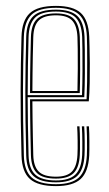

<svg xmlns="http://www.w3.org/2000/svg" viewBox="-20 -626 370 652"><path d="M170 6Q109 6 81.8 -18.1Q54.5 -42.2 53 -98Q51.2 -161.2 50.6 -215.1Q50 -269 50 -317Q50 -365 50.9 -410.1Q51.8 -455.2 53 -501Q54.5 -556.2 81.1 -581.1Q107.8 -606 170 -606Q228.2 -606 254.4 -581.9Q280.5 -557.8 283 -502Q283.2 -493.5 284 -469Q284.8 -444.5 285 -411.5Q285.2 -378.5 284.6 -344.2Q284 -310 281.5 -282H90Q90.2 -251.8 90.6 -222.4Q91 -193 91.6 -162.6Q92.2 -132.2 93 -99Q94.2 -60.2 111.8 -43.1Q129.2 -26 170 -26Q207.8 -26 224.4 -43.5Q241 -61 243 -100Q244 -119 243.6 -148.6Q243.2 -178.2 242 -197H250Q251.5 -173.2 251.6 -144Q251.8 -114.8 251 -99.5Q248.8 -56.8 229.9 -38.1Q211 -19.5 170 -19.5Q125.5 -19.5 105.9 -38Q86.2 -56.5 85 -98.8Q84 -137 83.4 -168.9Q82.8 -200.8 82.5 -230Q82.2 -259.2 82 -289H274Q275.2 -314.5 275.8 -347.6Q276.2 -380.8 276.1 -413Q276 -445.2 275.8 -469.5Q275.5 -493.8 275 -501.8Q272.8 -554.8 248 -577.1Q223.2 -599.5 170 -599.5Q111.2 -599.5 86.9 -575.9Q62.5 -552.2 61 -500.8Q59.8 -455 58.9 -409.8Q58 -364.5 58 -316.6Q58 -268.8 58.6 -215Q59.2 -161.2 61 -98.2Q62.2 -46 87.6 -23.2Q113 -0.5 170 -0.5Q223.5 -0.5 247.9 -23.2Q272.2 -46 275 -98.5Q275.5 -107.2 275.6 -124.9Q275.8 -142.5 275.4 -162.2Q275 -182 274 -197H282Q283.5 -174.8 283.6 -144.2Q283.8 -113.8 283 -98Q280 -42.2 253.8 -18.1Q227.5 6 170 6ZM170 -6.8Q117.2 -6.8 93.8 -28.1Q70.2 -49.5 69 -98.5Q67.2 -162 66.6 -215.9Q66 -269.8 66 -317.4Q66 -365 66.9 -409.9Q67.8 -454.8 69 -500.5Q70.2 -549.5 93.4 -571.4Q116.5 -593.2 170 -593.2Q220 -593.2 242.5 -571.9Q265 -550.5 267 -501.2Q267.5 -490.8 268 -455.5Q268.5 -420.2 268.2 -376.5Q268 -332.8 266.2 -296H74Q74 -253.2 74.8 -203.2Q75.5 -153.2 77 -98.8Q78.2 -53 99.9 -33.1Q121.5 -13.2 170 -13.2Q215.2 -13.2 235.9 -33.2Q256.5 -53.2 259 -99.2Q259.8 -112.8 259.6 -143.2Q259.5 -173.8 258 -197H266Q267.5 -174.5 267.6 -143.6Q267.8 -112.8 267 -98.8Q264.5 -49.5 241.9 -28.1Q219.2 -6.8 170 -6.8ZM74 -303H258.5Q260 -342.8 260.1 -384.4Q260.2 -426 259.9 -458.1Q259.5 -490.2 259 -501Q257 -546.5 236.8 -566.6Q216.5 -586.8 170 -586.8Q119.2 -586.8 98.8 -565.8Q78.2 -544.8 77 -500.2Q75.5 -449.8 74.8 -400.8Q74 -351.8 74 -303ZM82 -310Q82 -342.5 82.4 -372.5Q82.8 -402.5 83.4 -433.6Q84 -464.8 85 -500.2Q86.2 -543.2 106 -561.9Q125.8 -580.5 170 -580.5Q213.2 -580.5 231.2 -561.1Q249.2 -541.8 251 -500.8Q251.5 -488.5 251.9 -457.2Q252.2 -426 252.1 -386.6Q252 -347.2 250.8 -310ZM90 -317H243Q244 -354.8 244.1 -392.6Q244.2 -430.5 243.9 -459.8Q243.5 -489 243 -500.2Q241.2 -539.8 224.4 -556.9Q207.5 -574 170 -574Q129.5 -574 111.9 -556.8Q94.2 -539.5 93 -500Q92 -466 91.4 -435.4Q90.8 -404.8 90.5 -375.8Q90.2 -346.8 90 -317Z"/></svg>

Font: Big Shoulders Inline Text Thin
Style: Regular
Weight: 100
Designer: Patric King
Foundry: XO Type Co
Version: Version 2.002